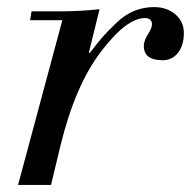

<svg xmlns="http://www.w3.org/2000/svg" viewBox="-20 -522 539 542"><path d="M156 -465H65L69 -490H149Q206 -490 261 -496L231 -374L233 -372Q257 -403 270 -418Q283 -433 308 -457Q333 -481 359.5 -491.5Q386 -502 415 -502Q451 -502 475 -481.5Q499 -461 499 -429Q499 -394 482.5 -373Q466 -352 439 -352Q386 -352 386 -392Q386 -407 397.5 -425Q409 -443 409 -453Q409 -471 389 -471Q337 -471 264.5 -375.5Q192 -280 151 -112L124 0H31Z"/></svg>

Font: Justus
Style: Italic
Weight: 400
Italic angle: -12°
Version: Version 001.001